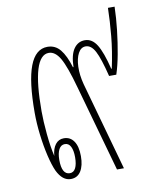

<svg xmlns="http://www.w3.org/2000/svg" viewBox="-70 -624 532 682"><g transform="rotate(-10 196.0 -283.0)"><path d="M131 5Q101 5 82 -34Q72 -56 63.5 -92Q55 -128 50 -169.5Q45 -211 45 -249Q45 -362 66 -417Q87 -472 130 -472Q158 -472 176 -450Q194 -428 207 -385H209Q210 -429 225 -450.5Q240 -472 265 -472Q291 -472 308 -444.5Q325 -417 340 -356H342Q355 -417 360 -470Q365 -523 366 -571H390Q389 -531 384 -487Q379 -443 371.5 -402.5Q364 -362 354 -332H328Q312 -397 298 -423.5Q284 -450 264 -450Q247 -450 237 -431.5Q227 -413 226 -383Q225 -353 234 -319L323 0H298L211 -310Q189 -390 171.5 -420Q154 -450 131 -450Q70 -450 70 -250Q70 -214 74.5 -167Q79 -120 87 -86Q89 -112 100.5 -127Q112 -142 131 -142Q154 -142 167 -123Q180 -104 180 -69Q180 -35 167.5 -15Q155 5 131 5ZM131 -16Q145 -16 152 -30Q159 -44 159 -69Q159 -93 152 -107Q145 -121 131 -121Q117 -121 109.5 -107Q102 -93 102 -69Q102 -16 131 -16Z"/></g></svg>

Font: Noto Sans Thai Looped UI Condensed Thin
Style: Regular
Weight: 100
Width: 3
Designer: Cadson Demak Team
Foundry: Cadson Demak Co., Ltd.
Version: Version 1.000; ttfautohint (v1.8.4.7-5d5b)